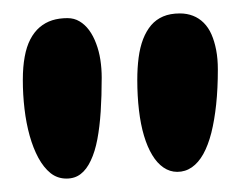

<svg xmlns="http://www.w3.org/2000/svg" viewBox="-20 -660 358 286"><path d="M244 -404Q233 -404 223.5 -410.5Q214 -417 206.8 -429Q199.5 -441 194.5 -457.8Q189.5 -474.5 187 -495.8Q184.5 -517 184.5 -541Q184.5 -559 186.5 -574.2Q188.5 -589.5 193.2 -601.8Q198 -614 205.2 -622.5Q212.5 -631 223 -635.5Q233.5 -640 248 -640Q258.5 -640 267.5 -636.5Q276.5 -633 283.5 -626Q290.5 -619 295 -608.8Q299.5 -598.5 302 -585.5Q304.5 -572.5 304.5 -556.5Q304.5 -528 302 -504.5Q299.5 -481 294.8 -462.2Q290 -443.5 282.8 -430.5Q275.5 -417.5 265.8 -410.8Q256 -404 244 -404ZM79 -394Q65.5 -394 55.2 -402.2Q45 -410.5 37.2 -424.8Q29.5 -439 24.2 -457.8Q19 -476.5 16.5 -497.8Q14 -519 14 -541Q14 -560.5 16.8 -575.5Q19.5 -590.5 25.2 -601.5Q31 -612.5 39.2 -619.5Q47.5 -626.5 57.8 -629.8Q68 -633 80.5 -633Q90.5 -633 98.5 -628.2Q106.5 -623.5 112.8 -615Q119 -606.5 123.2 -595.2Q127.5 -584 129.5 -571Q131.5 -558 131.5 -544.5Q131.5 -517 130 -494Q128.5 -471 125 -452.5Q121.5 -434 115.2 -420.8Q109 -407.5 100.2 -400.8Q91.5 -394 79 -394Z"/></svg>

Font: Gluten SemiBold
Style: Regular
Weight: 600
Designer: Tyler Finck
Foundry: Etcetera Type Company
Version: Version 1.300